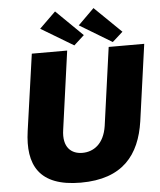

<svg xmlns="http://www.w3.org/2000/svg" viewBox="-62 -997 882 1060"><g transform="rotate(-5 379.0 -467.0)"><path d="M283 -944 193 -856 373 -748 430 -800ZM496 -944 407 -856 586 -748 644 -800ZM699 -299 758 -723H561L501 -290C486 -191 427 -153 366 -153C306 -153 256 -191 271 -290L331 -723H135L75 -299C49 -115 110 10 343 10C576 10 672 -115 699 -299Z"/></g></svg>

Font: United Sans Black
Style: Italic
Weight: 900
Italic angle: -8°
Designer: Pablo Impallari, Rodrigo Fuenzalida (Modified by Dan O. Williams)
Version: Version 1.000;PS 001.000;hotconv 1.0.88;makeotf.lib2.5.64775